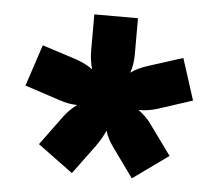

<svg xmlns="http://www.w3.org/2000/svg" viewBox="-39 -717 587 517"><g transform="rotate(5 254.0 -458.5)"><path d="M196 -576V-674H314V-576Q314 -548 306 -526Q323 -539 351 -548L445 -578L481 -466L389 -436Q364 -428 339 -428H337Q360 -411 373 -392L431 -312L335 -243L278 -322Q262 -344 256 -365Q248 -346 232 -323L173 -243L78 -313L136 -392Q151 -412 171 -427Q148 -427 122 -436L28 -467L65 -579L158 -549Q184 -540 203 -526Q196 -550 196 -576Z"/></g></svg>

Font: Hind Madurai
Style: Bold
Weight: 700
Designer: Jyotish Sonowal
Foundry: Indian Type Foundry
Version: Version 0.702;PS 1.0;hotconv 1.0.81;makeotf.lib2.5.63406